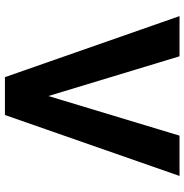

<svg xmlns="http://www.w3.org/2000/svg" viewBox="-4 -764 768 800"><g transform="rotate(-90 380.0 -364.0)"><path d="M545.4 0 379.9 -546.4 214.8 0H46.9L300.8 -727.5H458.5L712.9 0Z"/></g></svg>

Font: Inter-Bold
Style: Bold
Weight: 700
Designer: Rasmus Andersson
Foundry: rsms
Version: Version 4.000;git-a52131595